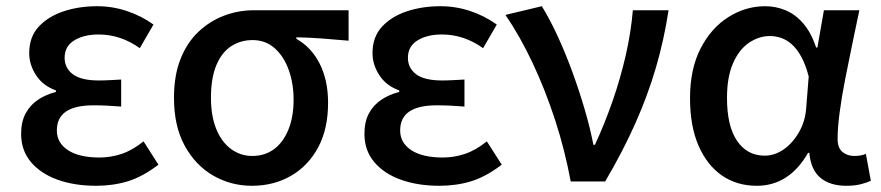

<svg xmlns="http://www.w3.org/2000/svg" viewBox="-20 -584 2835 618"><path d="M289 14Q220 14 165.5 -5.5Q111 -25 79.5 -62.5Q48 -100 48 -153Q48 -192 62.5 -219Q77 -246 102.5 -263Q128 -280 160 -288V-293Q118 -308 96 -342Q74 -376 74 -413Q74 -465 104.5 -498Q135 -531 184.5 -547.5Q234 -564 293 -564Q342 -564 388.5 -548.5Q435 -533 474 -505L430 -429Q399 -451 366 -462Q333 -473 297 -473Q250 -473 219 -454Q188 -435 188 -398Q188 -365 214.5 -345Q241 -325 298 -325Q315 -325 333 -326Q351 -327 370 -328V-241Q346 -243 324 -244Q302 -245 281 -245Q222 -245 192.5 -225Q163 -205 163 -164Q163 -124 199 -100.5Q235 -77 301 -77Q336 -77 371 -88.5Q406 -100 442 -129L490 -54Q439 -15 391.5 -0.5Q344 14 289 14Z M791 14Q723 14 666 -19Q609 -52 574.5 -115Q540 -178 540 -269Q540 -341 561 -394Q582 -447 618.5 -481.5Q655 -516 701 -533.5Q747 -551 797 -551H1102V-453Q1056 -457 1017.5 -460Q979 -463 934 -464V-459Q982 -432 1009 -379Q1036 -326 1036 -253Q1036 -169 1004 -109.5Q972 -50 916.5 -18Q861 14 791 14ZM792 -82Q832 -82 861.5 -103.5Q891 -125 908 -166Q925 -207 925 -263Q925 -315 909.5 -358.5Q894 -402 864.5 -428.5Q835 -455 793 -455Q755 -455 724.5 -435.5Q694 -416 676.5 -374.5Q659 -333 659 -269Q659 -211 676 -169Q693 -127 723.5 -104.5Q754 -82 792 -82Z M1394 14Q1325 14 1270.5 -5.5Q1216 -25 1184.5 -62.5Q1153 -100 1153 -153Q1153 -192 1167.5 -219Q1182 -246 1207.5 -263Q1233 -280 1265 -288V-293Q1223 -308 1201 -342Q1179 -376 1179 -413Q1179 -465 1209.5 -498Q1240 -531 1289.5 -547.5Q1339 -564 1398 -564Q1447 -564 1493.5 -548.5Q1540 -533 1579 -505L1535 -429Q1504 -451 1471 -462Q1438 -473 1402 -473Q1355 -473 1324 -454Q1293 -435 1293 -398Q1293 -365 1319.5 -345Q1346 -325 1403 -325Q1420 -325 1438 -326Q1456 -327 1475 -328V-241Q1451 -243 1429 -244Q1407 -245 1386 -245Q1327 -245 1297.5 -225Q1268 -205 1268 -164Q1268 -124 1304 -100.5Q1340 -77 1406 -77Q1441 -77 1476 -88.5Q1511 -100 1547 -129L1595 -54Q1544 -15 1496.5 -0.5Q1449 14 1394 14Z M1817 0Q1798 -102 1766.5 -198.5Q1735 -295 1694.5 -381Q1654 -467 1607 -536L1724 -564Q1750 -522 1775.5 -466.5Q1801 -411 1823 -350.5Q1845 -290 1862.5 -230Q1880 -170 1890 -118H1895Q1926 -185 1951.5 -258Q1977 -331 1994 -405.5Q2011 -480 2017 -551H2132Q2117 -454 2091 -365.5Q2065 -277 2025.5 -188Q1986 -99 1928 0Z M2416 14Q2352 14 2304 -19Q2256 -52 2228.5 -115Q2201 -178 2201 -268Q2201 -362 2235 -428Q2269 -494 2324.5 -529Q2380 -564 2443 -564Q2477 -564 2508.5 -551Q2540 -538 2565.5 -508.5Q2591 -479 2607 -431H2611L2632 -551H2746Q2735 -499 2723 -441Q2711 -383 2700 -327Q2689 -271 2682.5 -221.5Q2676 -172 2676 -137Q2676 -108 2691.5 -95Q2707 -82 2730 -82Q2739 -82 2749 -83.5Q2759 -85 2767 -89L2783 -2Q2770 4 2750.5 9Q2731 14 2704 14Q2652 14 2621 -11.5Q2590 -37 2585 -92H2581Q2520 14 2416 14ZM2441 -83Q2474 -83 2503 -103.5Q2532 -124 2552 -159Q2572 -194 2575 -237L2583 -338Q2573 -376 2559 -401.5Q2545 -427 2528.5 -441.5Q2512 -456 2494 -462Q2476 -468 2458 -468Q2423 -468 2391 -446.5Q2359 -425 2339.5 -380.5Q2320 -336 2320 -269Q2320 -178 2352.5 -130.5Q2385 -83 2441 -83Z"/></svg>

Font: Noto Sans SC Medium
Style: Regular
Weight: 500
Designer: Ryoko NISHIZUKA  (kana, bopomofo & ideographs); Paul D. Hunt (Latin, Greek & Cyrillic); Sandoll Communications , Soo-you
Foundry: Adobe
Version: Version 2.004-H2;hotconv 1.0.118;makeotfexe 2.5.65603